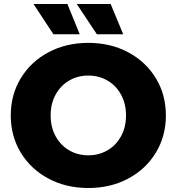

<svg xmlns="http://www.w3.org/2000/svg" viewBox="-20 -929 886 963"><path d="M34 -350Q34 -454 84.5 -537Q135 -620 223.5 -667Q312 -714 423 -714Q534 -714 622.5 -667Q711 -620 761.5 -537Q812 -454 812 -350Q812 -246 761.5 -163Q711 -80 622.5 -33Q534 14 423 14Q312 14 223.5 -33Q135 -80 84.5 -163Q34 -246 34 -350ZM612 -350Q612 -409 587 -454.5Q562 -500 519 -525Q476 -550 423 -550Q370 -550 327 -525Q284 -500 259 -454.5Q234 -409 234 -350Q234 -291 259 -245.5Q284 -200 327 -175Q370 -150 423 -150Q476 -150 519 -175Q562 -200 587 -245.5Q612 -291 612 -350ZM148 -909H318L380 -757H248ZM365 -909H535L598 -757H466Z"/></svg>

Font: Idrija
Style: Regular
Weight: 800
Designer: Julieta Ulanovsky
Foundry: Julieta Ulanovsky
Version: Version 7.200